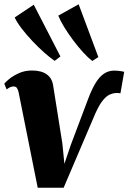

<svg xmlns="http://www.w3.org/2000/svg" viewBox="-28 -866 600 896"><path d="M383 -403.5Q400 -449 418 -478.5Q436 -508 457.2 -522.2Q478.5 -536.5 504.5 -536.5Q519.5 -536.5 534.5 -534.2Q549.5 -532 551.5 -530.5L534 -430.5Q531 -431.5 525.5 -431.8Q520 -432 516.5 -432Q500 -432 482.8 -424Q465.5 -416 447.5 -391.8Q429.5 -367.5 409 -318L269 10H148L59 -434.5Q55.5 -449.5 50.5 -456Q45.5 -462.5 35.5 -462.5Q26.5 -462.5 18.2 -458.5Q10 -454.5 3 -448.5L-8 -475.5Q-3.5 -482 14.2 -496.8Q32 -511.5 59.5 -524.2Q87 -537 121.5 -537Q164.5 -537 189.8 -519.2Q215 -501.5 220 -467L263 -196.5L272.5 -101.5L302.5 -190ZM227 -582Q206.5 -596 179 -620.2Q151.5 -644.5 123.8 -673.8Q96 -703 73.8 -732Q51.5 -761 40.5 -784.5L129.5 -844L254 -602.5ZM402.5 -581.5Q383 -596.5 359.5 -622.2Q336 -648 313.2 -678.5Q290.5 -709 272 -739Q253.5 -769 244 -793L339 -846L431 -599.5Z"/></svg>

Font: Merriweather 96pt Black
Style: Italic
Weight: 900
Italic angle: -7.8°
Version: Version 2.101